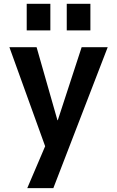

<svg xmlns="http://www.w3.org/2000/svg" viewBox="-20 -767 613 1007"><path d="M281.2 -136.7H283.2L408.2 -519.5H544.9L259.8 219.7H123L216.8 0L29.3 -519.5H171.9ZM330.1 -607.4V-747.1H454.1V-607.4ZM120.1 -607.4V-747.1H244.1V-607.4Z"/></svg>

Font: Mgen+ 1c bold
Style: Bold
Weight: 700
Designer: [Source Han Sans]
Ryoko NISHIZUKA  (kana & ideographs); Paul D. Hunt (Latin, Greek & Cyrillic); Wenlong ZHANG  (bopomofo
Version: Version 1.059.20150602